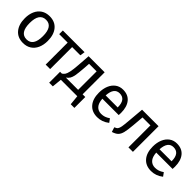

<svg xmlns="http://www.w3.org/2000/svg" viewBox="193 -1590 2790 2790"><g transform="rotate(45 1588.5 -194.5)"><path d="M527 -264Q527 -182 499 -119.5Q471 -57 418 -22.5Q365 12 292 12Q181 12 119 -62Q57 -136 57 -263Q57 -345 85 -407.5Q113 -470 166 -504.5Q219 -539 293 -539Q404 -539 465.5 -465Q527 -391 527 -264ZM156 -263Q156 -62 292 -62Q428 -62 428 -264Q428 -465 293 -465Q156 -465 156 -263Z M1009 -452H840V0H748V-452H574V-527H1020Z M1488 -74V150H1413L1398 0H1060L1045 150H970V-74H1007Q1031 -90 1045 -110.5Q1059 -131 1070.5 -182Q1082 -233 1089 -331L1103 -527H1433V-74ZM1341 -454H1186L1178 -343Q1171 -250 1162 -200Q1153 -150 1136.5 -123Q1120 -96 1089 -74H1341Z M2017 -232H1681Q1687 -145 1725 -104Q1763 -63 1823 -63Q1861 -63 1893 -74Q1925 -85 1960 -109L2000 -54Q1916 12 1816 12Q1706 12 1644.5 -60Q1583 -132 1583 -258Q1583 -340 1609.5 -403.5Q1636 -467 1685.5 -503Q1735 -539 1802 -539Q1907 -539 1963 -470Q2019 -401 2019 -279Q2019 -256 2017 -232ZM1928 -306Q1928 -384 1897 -425Q1866 -466 1804 -466Q1691 -466 1681 -300H1928Z M2541 -527V0H2449V-452H2286L2271 -276Q2262 -169 2248.5 -116Q2235 -63 2206.5 -34.5Q2178 -6 2120 12L2097 -61Q2131 -73 2145 -92Q2159 -111 2166 -150Q2173 -189 2181 -286L2202 -527Z M3124 -232H2788Q2794 -145 2832 -104Q2870 -63 2930 -63Q2968 -63 3000 -74Q3032 -85 3067 -109L3107 -54Q3023 12 2923 12Q2813 12 2751.5 -60Q2690 -132 2690 -258Q2690 -340 2716.5 -403.5Q2743 -467 2792.5 -503Q2842 -539 2909 -539Q3014 -539 3070 -470Q3126 -401 3126 -279Q3126 -256 3124 -232ZM3035 -306Q3035 -384 3004 -425Q2973 -466 2911 -466Q2798 -466 2788 -300H3035Z"/></g></svg>

Font: FiraGOUPP
Style: Medium
Weight: 400
Designer: bBox Type
Foundry: bBox Type GmbH
Version: Version 1.001